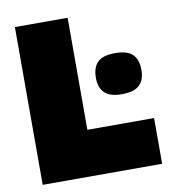

<svg xmlns="http://www.w3.org/2000/svg" viewBox="-79 -769 752 839"><g transform="rotate(-10 296.5 -350.0)"><path d="M353 -420Q353 -466 376.5 -489Q400 -512 453 -512Q508 -512 531.5 -489Q555 -466 555 -420Q555 -376 531.5 -353Q508 -330 453 -330Q400 -330 376.5 -353Q353 -376 353 -420ZM43 0V-700H277V-203H573V0Z"/></g></svg>

Font: Georama ExtraCondensed Thin Black
Style: Regular
Weight: 900
Version: Version 1.001